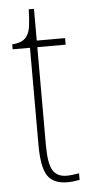

<svg xmlns="http://www.w3.org/2000/svg" viewBox="-50 -688 347 729"><g transform="rotate(-5 123.0 -323.5)"><path d="M178 10Q124 10 102 -23Q80 -56 80 -141V-511H14V-530Q52 -532 68 -552Q80 -567 83.5 -592.5Q87 -618 88 -657H108V-536H216V-511H108V-138Q108 -66 124.5 -40.5Q141 -15 176 -15Q189 -15 199.5 -16.5Q210 -18 224 -20V5Q199 10 178 10Z"/></g></svg>

Font: Noto Serif Condensed Thin
Style: Regular
Weight: 100
Width: 3
Designer: Monotype Design Team
Foundry: Monotype Imaging Inc.
Version: Version 2.013; ttfautohint (v1.8.4.7-5d5b)